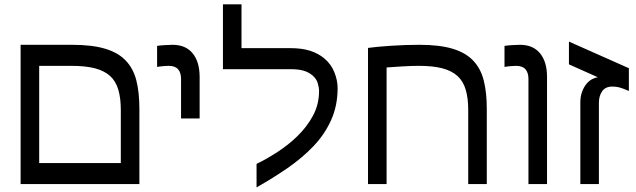

<svg xmlns="http://www.w3.org/2000/svg" viewBox="-20 -837 2890 873"><path d="M613.8 0H73.7V-633.3H306.6Q398.9 -633.3 458 -615.5Q517.1 -597.7 550.8 -562.5Q585.9 -526.4 599.9 -471.7Q613.8 -417 613.8 -341.3ZM529.3 -95.7V-338.4Q529.3 -390.1 518.1 -428.7Q506.8 -467.3 481 -491.2Q454.6 -515.1 411.9 -526.4Q369.1 -537.6 304.7 -537.6Q272 -537.6 235.6 -537.6Q199.2 -537.6 158.2 -537.6V-95.7Z M887.7 -298.3H803.2V-478Q803.2 -506.8 789.6 -522.2Q775.9 -537.6 746.6 -537.6Q738.3 -537.6 723.4 -536.4Q708.5 -535.2 694.3 -532.7V-628.4Q707 -630.4 728.3 -631.8Q749.5 -633.3 764.6 -633.3Q824.2 -633.3 856 -594.5Q887.7 -555.7 887.7 -487.3Z M1297.4 -618.2Q1352.5 -618.2 1389.4 -606.4Q1426.3 -594.7 1454.1 -571.8Q1485.4 -545.9 1500.2 -508.8Q1515.1 -471.7 1515.1 -436.5Q1515.1 -356.9 1485.8 -291.5Q1456.5 -226.1 1405.3 -172.4Q1353.5 -118.2 1287.8 -73Q1222.2 -27.8 1146.5 15.1V-91.8Q1191.4 -113.3 1241.7 -146Q1292 -178.7 1331.5 -217.3Q1375.5 -259.8 1403.1 -311Q1430.7 -362.3 1430.7 -422.9Q1430.7 -438.5 1424.8 -458.5Q1418.9 -478.5 1401.4 -493.7Q1384.3 -508.3 1361.1 -515.4Q1337.9 -522.5 1299.3 -522.5H993.7V-817.4H1078.1V-618.2Z M1653.3 -619.1Q1691.4 -624.5 1757.6 -628.9Q1823.7 -633.3 1886.2 -633.3Q1978.5 -633.3 2037.6 -615.5Q2096.7 -597.7 2130.4 -562.5Q2165.5 -526.4 2179.4 -471.7Q2193.4 -417 2193.4 -341.3V0H2108.9V-338.4Q2108.9 -390.1 2097.7 -428.7Q2086.4 -467.3 2060.5 -491.2Q2034.2 -515.1 1991.5 -526.4Q1948.7 -537.6 1884.3 -537.6Q1847.7 -537.6 1806.2 -534.9Q1764.6 -532.2 1737.8 -530.3V0H1653.3Z M2467.3 0H2382.8V-478Q2382.8 -506.8 2369.1 -522.2Q2355.5 -537.6 2326.2 -537.6Q2317.9 -537.6 2303 -536.4Q2288.1 -535.2 2273.9 -532.7V-628.4Q2286.6 -630.4 2307.9 -631.8Q2329.1 -633.3 2344.2 -633.3Q2403.8 -633.3 2435.5 -594.5Q2467.3 -555.7 2467.3 -487.3Z M2764.2 -443.4Q2732.9 -443.4 2718 -422.1Q2703.1 -400.9 2703.1 -369.6V0H2618.7V-371.6Q2618.7 -397.9 2626.5 -419.4Q2634.3 -440.9 2647 -456.1Q2658.2 -469.7 2672.4 -477.1Q2686.5 -484.4 2698.2 -485.8L2566.9 -544.4V-647.9L2839.4 -526.9V-423.3Q2811.5 -435.5 2796.4 -439.5Q2781.2 -443.4 2764.2 -443.4Z"/></svg>

Font: IranNastaliq
Style: Regular
Weight: 400
Designer: Hossein Zahedi
Version: Version 1.5